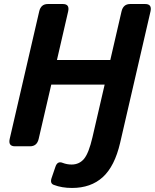

<svg xmlns="http://www.w3.org/2000/svg" viewBox="-20 -720 762 945"><path d="M53.7 0Q19.5 0 27.8 -36.6L172.9 -663.6Q181.2 -700.2 215.3 -700.2H289.6Q323.7 -700.2 315.4 -663.6L260.3 -424.8H522.9L578.1 -663.6Q586.4 -700.2 620.6 -700.2H694.8Q729 -700.2 720.7 -663.6L571.3 -17.1Q544.4 98.6 485.8 151.9Q427.2 205.1 334.5 205.1Q284.2 205.1 244.6 189.9Q225.1 182.6 233.9 156.2L252.9 100.6Q262.7 71.3 288.1 81.5Q309.6 89.8 332.5 89.8Q370.1 89.8 393.6 61.8Q417 33.7 435.1 -44.4L495.1 -303.7H232.4L170.4 -36.6Q162.1 0 127.9 0Z"/></svg>

Font: Istok
Style: Bold Italic
Weight: 700
Italic angle: -13°
Designer: Andrey V. Panov
Foundry: Andrey V. Panov
Version: Version 1.0.3